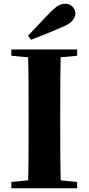

<svg xmlns="http://www.w3.org/2000/svg" viewBox="-20 -1013 477 1033"><path d="M131 -821Q162 -853 192 -885.5Q222 -918 250 -946Q275 -972 293.5 -982.5Q312 -993 331 -993Q355 -993 370.5 -976.5Q386 -960 386 -940Q386 -925 373 -906Q360 -887 321 -870Q278 -851 234.5 -833.5Q191 -816 147 -799ZM41 0V-34L202 -50H233L395 -34V0ZM130 0Q133 -86 133.5 -174Q134 -262 134 -351V-395Q134 -484 133.5 -571.5Q133 -659 130 -747H307Q305 -661 304.5 -572.5Q304 -484 304 -395V-352Q304 -264 304.5 -176Q305 -88 307 0ZM41 -713V-747H395V-713L233 -698H202Z"/></svg>

Font: Noto Serif KR ExtraLight Black
Style: Regular
Weight: 900
Version: Version 2.003-H1;hotconv 1.1.1;makeotfexe 2.6.0